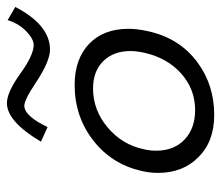

<svg xmlns="http://www.w3.org/2000/svg" viewBox="-62 -567 637 553"><g transform="rotate(-90 256.5 -290.5)"><path d="M444 -187Q425 -93 353 -40Q288 8 202 8Q124 8 79 -39Q35 -83 35 -154Q35 -178 41 -203Q61 -288 128 -340Q197 -394 288 -394Q363 -394 406.5 -352.5Q450 -311 450 -239Q450 -214 444 -187ZM381 -193Q386 -216 386 -233Q386 -282 357 -311.5Q328 -341 278 -341Q216 -341 166 -299Q116 -257 103 -194Q99 -178 99 -159Q99 -108 131 -77.5Q163 -47 216 -47Q276 -47 321 -87Q366 -127 381 -193ZM513 -565Q461 -465 390 -465Q356 -465 293 -507Q244 -540 227 -539Q198 -537 167 -472L125 -491Q181 -586 233 -589Q265 -591 323 -549Q372 -514 401 -512Q420 -511 443 -533.5Q466 -556 475 -587Q493 -577 513 -565Z"/></g></svg>

Font: GFS Neohellenic Rg
Style: Italic
Weight: 400
Italic angle: -12°
Designer: Takis Katsoulidis and George D. Matthiopoulos
Foundry: Takis Katsoulidis and George D. Matthiopoulos
Version: Version 1.0